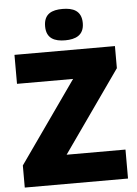

<svg xmlns="http://www.w3.org/2000/svg" viewBox="-61 -984 734 1030"><g transform="rotate(-5 305.5 -468.5)"><path d="M315 -937C259 -937 214 -920 214 -852C214 -786 259 -768 315 -768C370 -768 417 -786 417 -852C417 -920 370 -937 315 -937ZM586 0V-156H269L578 -595V-714H37V-558H339L30 -119V0Z"/></g></svg>

Font: Noto Sans Sinhala Black
Style: Regular
Weight: 900
Designer: Jelle Bosma - Monotype Design Team
Foundry: Monotype Imaging Inc.
Version: Version 2.006